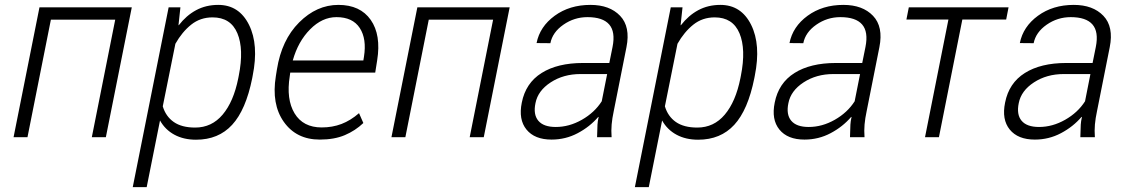

<svg xmlns="http://www.w3.org/2000/svg" viewBox="-20 -558 4577 781"><path d="M410.6 0H353.5L448.7 -478H187L91.8 0H35.2L140.6 -528.3H516.1Z M1005.9 -239.7Q980 -110.8 924.3 -50.3Q868.7 10.3 777.3 10.3Q727.1 10.3 689.5 -10Q651.9 -30.3 630.9 -67.9L576.7 203.1H520L666 -528.3H713.9L706.1 -456.1L707 -455.1Q737.8 -495.1 777.8 -516.6Q817.9 -538.1 867.7 -538.1Q952.6 -538.1 992.9 -457Q1033.2 -376 1007.8 -250ZM951.2 -250Q972.7 -357.9 945.6 -422.6Q918.5 -487.3 844.7 -487.3Q794.9 -487.3 757.8 -457.8Q720.7 -428.2 693.4 -379.9L642.1 -125.5Q654.3 -84.5 686.8 -61.8Q719.2 -39.1 773.9 -39.1Q841.3 -39.1 885.7 -91.8Q930.2 -144.5 949.2 -239.7Z M1280.8 9.8Q1185.5 9.8 1134.5 -62.3Q1083.5 -134.3 1102.1 -248.5L1106.4 -275.4Q1125.5 -395.5 1196.8 -466.8Q1268.1 -538.1 1356.4 -538.1Q1445.3 -538.1 1488 -477.1Q1530.8 -416 1514.2 -312.5L1506.3 -262.7H1160.6L1158.7 -248.5Q1143.6 -154.3 1178.2 -96.9Q1212.9 -39.6 1288.6 -39.6Q1332 -39.6 1369.1 -53.7Q1406.2 -67.9 1440.4 -97.7L1458 -57.6Q1425.3 -26.4 1382.6 -8.3Q1339.8 9.8 1280.8 9.8ZM1348.6 -488.3Q1290.5 -488.3 1241.5 -438.7Q1192.4 -389.2 1170.9 -312H1458L1460.4 -326.7Q1472.2 -399.9 1443.4 -444.1Q1414.6 -488.3 1348.6 -488.3Z M1947.8 0H1890.6L1985.8 -478H1724.1L1628.9 0H1572.3L1677.7 -528.3H2053.2Z M2408.7 0Q2409.7 -37.6 2410.4 -51Q2411.1 -64.5 2415 -82L2413.6 -82.5Q2379.4 -42.5 2330.1 -16.4Q2280.8 9.8 2223.6 9.8Q2154.8 9.8 2121.6 -31Q2088.4 -71.8 2102.5 -140.6Q2118.2 -220.2 2182.9 -261Q2247.6 -301.8 2351.6 -301.8H2458.5L2471.7 -367.2Q2483.9 -428.7 2458 -458.5Q2432.1 -488.3 2369.6 -488.3Q2315.9 -488.3 2271.7 -457.5Q2227.5 -426.8 2218.8 -382.3L2162.6 -382.8Q2175.8 -449.7 2236.3 -493.9Q2296.9 -538.1 2381.8 -538.1Q2460 -538.1 2502.4 -493.7Q2544.9 -449.2 2528.3 -366.2L2476.6 -106.4Q2470.2 -76.7 2468 -51.8Q2465.8 -26.9 2467.8 0ZM2240.7 -41.5Q2295.4 -41.5 2346.9 -70.8Q2398.4 -100.1 2427.7 -146L2449.7 -256.8H2341.3Q2272 -256.8 2220 -222.9Q2168 -189 2158.2 -138.7Q2148.4 -92.3 2169.7 -66.9Q2190.9 -41.5 2240.7 -41.5Z M3048.3 -239.7Q3022.5 -110.8 2966.8 -50.3Q2911.1 10.3 2819.8 10.3Q2769.5 10.3 2731.9 -10Q2694.3 -30.3 2673.3 -67.9L2619.1 203.1H2562.5L2708.5 -528.3H2756.3L2748.5 -456.1L2749.5 -455.1Q2780.3 -495.1 2820.3 -516.6Q2860.4 -538.1 2910.2 -538.1Q2995.1 -538.1 3035.4 -457Q3075.7 -376 3050.3 -250ZM2993.7 -250Q3015.1 -357.9 2988 -422.6Q2960.9 -487.3 2887.2 -487.3Q2837.4 -487.3 2800.3 -457.8Q2763.2 -428.2 2735.8 -379.9L2684.6 -125.5Q2696.8 -84.5 2729.2 -61.8Q2761.7 -39.1 2816.4 -39.1Q2883.8 -39.1 2928.2 -91.8Q2972.7 -144.5 2991.7 -239.7Z M3437.5 0Q3438.5 -37.6 3439.2 -51Q3439.9 -64.5 3443.8 -82L3442.4 -82.5Q3408.2 -42.5 3358.9 -16.4Q3309.6 9.8 3252.4 9.8Q3183.6 9.8 3150.4 -31Q3117.2 -71.8 3131.3 -140.6Q3147 -220.2 3211.7 -261Q3276.4 -301.8 3380.4 -301.8H3487.3L3500.5 -367.2Q3512.7 -428.7 3486.8 -458.5Q3460.9 -488.3 3398.4 -488.3Q3344.7 -488.3 3300.5 -457.5Q3256.3 -426.8 3247.6 -382.3L3191.4 -382.8Q3204.6 -449.7 3265.1 -493.9Q3325.7 -538.1 3410.6 -538.1Q3488.8 -538.1 3531.2 -493.7Q3573.7 -449.2 3557.1 -366.2L3505.4 -106.4Q3499 -76.7 3496.8 -51.8Q3494.6 -26.9 3496.6 0ZM3269.5 -41.5Q3324.2 -41.5 3375.7 -70.8Q3427.2 -100.1 3456.5 -146L3478.5 -256.8H3370.1Q3300.8 -256.8 3248.8 -222.9Q3196.8 -189 3187 -138.7Q3177.2 -92.3 3198.5 -66.9Q3219.7 -41.5 3269.5 -41.5Z M4072.8 -478.5H3894.5L3799.3 0H3742.7L3837.9 -478.5H3667L3676.8 -528.3H4082.5Z M4374.5 0Q4375.5 -37.6 4376.2 -51Q4377 -64.5 4380.9 -82L4379.4 -82.5Q4345.2 -42.5 4295.9 -16.4Q4246.6 9.8 4189.5 9.8Q4120.6 9.8 4087.4 -31Q4054.2 -71.8 4068.4 -140.6Q4084 -220.2 4148.7 -261Q4213.4 -301.8 4317.4 -301.8H4424.3L4437.5 -367.2Q4449.7 -428.7 4423.8 -458.5Q4397.9 -488.3 4335.4 -488.3Q4281.7 -488.3 4237.5 -457.5Q4193.4 -426.8 4184.6 -382.3L4128.4 -382.8Q4141.6 -449.7 4202.1 -493.9Q4262.7 -538.1 4347.7 -538.1Q4425.8 -538.1 4468.3 -493.7Q4510.7 -449.2 4494.1 -366.2L4442.4 -106.4Q4436 -76.7 4433.8 -51.8Q4431.6 -26.9 4433.6 0ZM4206.5 -41.5Q4261.2 -41.5 4312.7 -70.8Q4364.3 -100.1 4393.6 -146L4415.5 -256.8H4307.1Q4237.8 -256.8 4185.8 -222.9Q4133.8 -189 4124 -138.7Q4114.3 -92.3 4135.5 -66.9Q4156.7 -41.5 4206.5 -41.5Z"/></svg>

Font: Franko
Style: Light Italic
Weight: 300
Designer: Google
Version: Version 1.200310; 2013